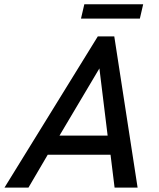

<svg xmlns="http://www.w3.org/2000/svg" viewBox="-58 -856 724 876"><path d="M-37.6 0 388.2 -689.9H463.4L569.8 0H464.8L446.3 -149.9H159.7L71.8 0ZM213.4 -237.3H433.1L395.5 -543.9ZM311.5 -771 326.7 -836.4H595.2L580.1 -771Z"/></svg>

Font: Acari Sans Medium
Style: Italic
Weight: 500
Italic angle: -13°
Designer: Alfredo Marco Pradil and Stefan Peev
Foundry: Hanken Design Co.
Version: Version 1.045